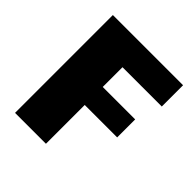

<svg xmlns="http://www.w3.org/2000/svg" viewBox="-161 -680 791 791"><g transform="rotate(45 234.0 -285.0)"><path d="M48 0H228V-226H417V-331H228V-446H457V-570H48Z"/></g></svg>

Font: FilmFarsi_V5 Display
Style: Regular
Weight: 400
Designer: Borna Izadpanah
Foundry: Borna Izadpanah
Version: Version 1.000;PS 001.000;hotconv 1.0.88;makeotf.lib2.5.64775